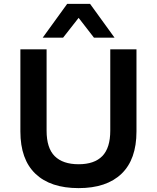

<svg xmlns="http://www.w3.org/2000/svg" viewBox="-20 -959 809 989"><path d="M385 10Q240 10 162.5 -64Q85 -138 85 -282V-705H220V-286Q220 -196 262 -154.5Q304 -113 385 -113Q466 -113 507 -155Q548 -197 548 -286V-705H683V-282Q683 -138 606 -64Q529 10 385 10ZM200 -765 326 -939H444L570 -765H464L385 -867L305 -765Z"/></svg>

Font: Nunito Sans 8pt
Style: Bold
Weight: 700
Version: Version 3.101;gftools[0.9.27]